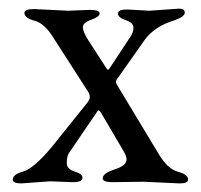

<svg xmlns="http://www.w3.org/2000/svg" viewBox="-20 -425 470 449"><path d="M389.2 -377.9Q341.3 -363.8 317.9 -331.1L252.9 -238.8Q249 -232.9 253.9 -226.1L351.1 -64.9Q372.1 -29.8 396 -23.4Q419.9 -17.1 419.9 -4.9Q419.9 3.9 399.9 3.9L315.9 0L243.2 1Q220.2 1 220.2 -7.8Q220.2 -20 248 -28.8Q275.9 -37.6 275.9 -51.8Q275.9 -59.6 270 -69.8L215.8 -162.1Q210.9 -169.9 208 -165L141.1 -66.9Q136.2 -59.1 136.2 -44.4Q135.7 -29.8 154.3 -23.9Q172.9 -18.6 172.9 -8.8Q172.9 1 149.9 1L97.2 -1L29.8 3.9Q9.8 3.9 9.8 -4.9Q9.8 -17.1 34.2 -23.9Q58.6 -30.8 100.1 -80.1L185.1 -186Q193.8 -197.3 187 -209L106 -335Q85 -370.1 61 -376.5Q37.1 -382.8 37.1 -395Q37.1 -403.8 60.1 -403.8L139.2 -399.9L189.9 -401.9Q212.9 -401.9 212.9 -393.6Q212.9 -385.7 193.4 -378.9Q173.8 -372.1 173.8 -361.3Q173.8 -350.6 187 -330.1L227.1 -268.1Q231.9 -259.3 234.9 -263.2L284.2 -337.9Q292 -348.6 292 -360.4Q292 -372.1 273.9 -377.9Q255.9 -383.8 255.9 -393.6Q255.9 -403.3 278.8 -402.8L329.1 -399.9L398.9 -404.8Q412.1 -404.8 412.1 -395.5Q412.1 -386.2 389.2 -377.9Z"/></svg>

Font: EBGaramond
Style: Regular
Weight: 400
Version: Version 000.012g